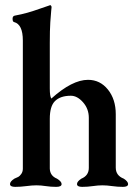

<svg xmlns="http://www.w3.org/2000/svg" viewBox="-20 -725 542 748"><path d="M431 -72Q431 -41 462 -29Q479 -18 479 -8Q479 3 459 3Q438 3 417 0Q396 -3 379 -3Q362 -3 341.5 0Q321 3 300 3Q280 3 280 -8Q280 -18 297 -29Q326 -41 326 -71V-266Q326 -301 303.5 -326.5Q281 -352 256 -352Q215 -352 194 -331Q174 -311 174 -262V-68Q175 -40 202 -29Q220 -18 220 -8Q220 3 199 3Q178 3 158.5 0Q139 -3 122 -3Q105 -3 82.5 0Q60 3 39 3Q19 3 19 -8Q19 -18 36 -29Q46 -33 51.5 -36Q57 -39 63 -47.5Q69 -56 69 -68V-567Q69 -630 35 -639Q29 -640 29 -652Q29 -662 37 -664Q64 -669 87 -675.5Q110 -682 138 -692Q166 -702 173 -704L175 -705Q179 -705 181 -698Q181 -696 179.5 -683Q178 -670 176 -638.5Q174 -607 174 -558V-380Q174 -350 180 -341Q261 -414 323 -414Q370 -414 400.5 -376Q431 -338 431 -280Z"/></svg>

Font: EB Garamond 12
Style: Bold
Weight: 700
Version: Version 0.016